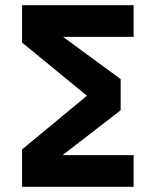

<svg xmlns="http://www.w3.org/2000/svg" viewBox="-20 -720 600 740"><path d="M65 -700V-556L315 -351L65 -144V0H495V-122H221L445 -295V-415L223 -578H495V-700Z"/></svg>

Font: Fervojo
Style: Bold
Weight: 700
Designer: kohakuno
Version: ver.1.0